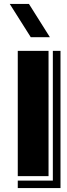

<svg xmlns="http://www.w3.org/2000/svg" viewBox="-20 -900 340 981"><path d="M234.9 -710H137.2L29.8 -879.9H127.9ZM250 -640.1H289.1V61H70.8V22.9H250ZM228 0H70.8V-640.1H228Z"/></svg>

Font: Laconic
Style: Shadow
Weight: 900
Width: 6
Designer: Robby Woodard
Version: Version 1.000